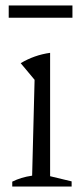

<svg xmlns="http://www.w3.org/2000/svg" viewBox="-20 -685 303 705"><path d="M25 0V-18Q41 -26 59 -31.5Q77 -37 98 -40L107 -392L56 -453Q81 -468 108 -477.5Q135 -487 164 -491V-38L243 -19V0ZM12 -620V-665H246V-620Z"/></svg>

Font: Piazzolla Light
Style: Regular
Weight: 300
Designer: Juan Pablo del Peral
Foundry: Huerta Tipografica
Version: Version 1.330